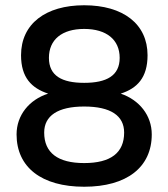

<svg xmlns="http://www.w3.org/2000/svg" viewBox="-20 -700 640 730"><path d="M300 10C462 10 557 -64 557 -189C557 -261 510 -320 439 -344C501 -364 541 -404 541 -490C541 -609 448 -680 300 -680C153 -680 60 -609 60 -490C60 -405 100 -365 163 -344C91 -321 43 -262 43 -189C43 -64 138 10 300 10ZM300 -80C200 -80 148 -119 148 -196C148 -260 200 -295 300 -295C401 -295 452 -260 452 -196C452 -119 401 -80 300 -80ZM300 -385C215 -385 166 -412 166 -480C166 -549 215 -590 300 -590C385 -590 435 -549 435 -480C435 -412 385 -385 300 -385Z"/></svg>

Font: SN Pro Medium
Style: Regular
Weight: 500
Designer: Tobias Whetton
Foundry: Supernotes
Version: Version 1.003;Glyphs 3.3 (3324)